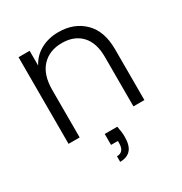

<svg xmlns="http://www.w3.org/2000/svg" viewBox="-180 -689 994 1048"><g transform="rotate(-30 316.5 -165.0)"><path d="M558 -320V0H489V-312Q489 -401 444.5 -448Q400 -495 323 -495Q244 -495 197 -445Q150 -395 150 -298V0H80V-546H150V-453Q176 -503 225 -529.5Q274 -556 336 -556Q434 -556 496 -495.5Q558 -435 558 -320ZM357 52Q365 90 365 119Q365 175 342 200.5Q319 226 275 226V191Q321 191 321 135V121H278V52Z"/></g></svg>

Font: Poppins-tnum Light
Style: Regular
Weight: 300
Designer: Ninad Kale (Devanagari), Jonny Pinhorn (Latin)
Foundry: Indian Type Foundry
Version: Version 4.004